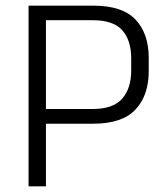

<svg xmlns="http://www.w3.org/2000/svg" viewBox="-20 -659 592 679"><path d="M121 -221.5V-273.5H307.5Q380 -273.5 412 -310Q444 -346.5 444 -409V-453Q444 -516 412.5 -551.8Q381 -587.5 309 -587.5H120V-639H310.5Q413 -639 459.5 -589.5Q506 -540 506 -454.5V-407.5Q506 -321.5 459 -271.5Q412 -221.5 309.5 -221.5ZM81 0V-639H142.5V-258.5V-230.5V0Z"/></svg>

Font: Anek Gujarati Medium Light
Style: Regular
Weight: 300
Version: Version 1.003